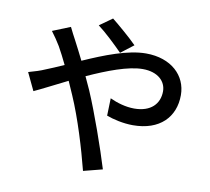

<svg xmlns="http://www.w3.org/2000/svg" viewBox="-92 -922 1183 1084"><g transform="rotate(10 500.0 -380.5)"><path d="M542 -635 615 -691C579 -728 504 -792 470 -819L397 -767C439 -736 505 -673 542 -635ZM244 -731 142 -690C159 -668 182 -634 195 -612C211 -584 228 -550 246 -513C208 -496 173 -481 140 -468C123 -460 84 -447 50 -438L98 -337C142 -357 209 -392 284 -429C295 -404 306 -379 317 -354C372 -228 421 -64 452 58L561 30C527 -82 458 -279 407 -397C396 -421 385 -446 373 -471C485 -522 602 -567 685 -567C773 -567 819 -519 819 -463C819 -391 770 -339 675 -339C626 -339 576 -354 535 -373L532 -273C570 -259 628 -245 684 -245C838 -245 922 -333 922 -459C922 -571 833 -657 688 -657C584 -657 455 -606 335 -553C316 -591 298 -627 281 -659C271 -677 252 -714 244 -731Z"/></g></svg>

Font: Source Han Sans JP Medium
Style: Regular
Weight: 500
Designer: Ryoko NISHIZUKA 西塚涼子 (kana, bopomofo & ideographs); Paul D. Hunt (Latin, Greek & Cyrillic); Sandoll Communications 산돌커뮤니
Foundry: Adobe
Version: Version 2.002;hotconv 1.0.116;makeotfexe 2.5.65601